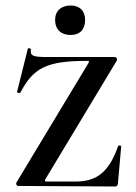

<svg xmlns="http://www.w3.org/2000/svg" viewBox="-20 -675 492 697"><path d="M236 -548C270 -548 289 -568 289 -603C289 -635 270 -655 236 -655C202 -655 180 -635 180 -603C180 -568 202 -548 236 -548ZM40 -13C37 -8 40 0 46 0L399 2C405 2 408 -4 408 -8L420 -144C420 -147 410 -148 409 -145C377 -54 334 -16 256 -16H150C142 -16 142 -18 145 -25L404 -455C407 -460 403 -468 397 -468H150C98 -468 89 -473 92 -496C94 -499 82 -502 81 -498L42 -342C41 -338 52 -335 54 -339C101 -428 148 -454 296 -454C305 -454 304 -453 301 -446Z"/></svg>

Font: Cormorant SC Semi
Style: Regular
Weight: 600
Designer: Christian Thalmann (Catharsis Fonts)
Version: Version 1.000;PS 001.000;hotconv 1.0.70;makeotf.lib2.5.58329